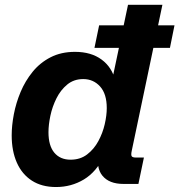

<svg xmlns="http://www.w3.org/2000/svg" viewBox="-20 -752 733 785"><path d="M209 12.7Q150.9 12.7 110.4 -13.4Q69.8 -39.6 48.8 -87.2Q27.8 -134.8 27.8 -198.7Q27.8 -238.8 36.6 -284.9Q45.4 -331.1 64.2 -376Q83 -420.9 113.3 -458.3Q143.6 -495.6 186.8 -517.8Q230 -540 286.6 -540Q352.5 -540 395.3 -508.5Q438 -477.1 451.2 -422.4L437 -418L503.4 -732.4H644L518.6 -135.3Q515.1 -119.1 518.3 -113.5Q521.5 -107.9 535.6 -107.9H568.4L545.9 0H484.9Q426.3 0 398.7 -33.7Q371.1 -67.4 384.8 -129.9L387.7 -142.1L405.8 -115.2Q374.5 -49.3 323 -18.3Q271.5 12.7 209 12.7ZM268.6 -99.1Q308.1 -99.1 336.2 -120.6Q364.3 -142.1 382.1 -175Q399.9 -208 408.2 -244.1Q416.5 -280.3 416.5 -310.1Q416.5 -368.2 389.2 -398.4Q361.8 -428.7 320.3 -428.7Q282.2 -428.7 255.1 -406.5Q228 -384.3 210.9 -350.1Q193.8 -315.9 186 -278.8Q178.2 -241.7 178.2 -211.4Q178.2 -156.2 202.1 -127.7Q226.1 -99.1 268.6 -99.1ZM366.2 -556.2 385.3 -648.4H693.4L674.8 -556.2Z"/></svg>

Font: Schibsted Grotesk
Style: Bold Italic
Weight: 700
Italic angle: -12°
Designer: Bakken & Baeck AS, Henrik Kongsvoll
Foundry: Schibsted ASA
Version: Version 1.100;gftools[0.9.25]